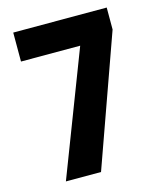

<svg xmlns="http://www.w3.org/2000/svg" viewBox="-108 -793 728 871"><g transform="rotate(-15 256.0 -357.0)"><path d="M93 0H258L476 -611V-714H37V-578H315Z"/></g></svg>

Font: Noto Sans Georgian Condensed ExtraBold
Style: Regular
Weight: 800
Width: 3
Designer: Monotype Design Team, Akaki Razmadze
Foundry: Google LLC
Version: Version 2.005